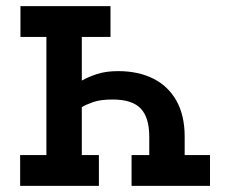

<svg xmlns="http://www.w3.org/2000/svg" viewBox="-20 -609 736 629"><path d="M342 -589V-488H248V-345Q269 -357 298 -366.5Q327 -376 367 -376Q433 -376 482 -351.5Q531 -327 558 -279Q585 -231 585 -161V-101H668V0H411V-101H469V-161Q469 -224 441 -253.5Q413 -283 349 -283Q309 -283 285 -274.5Q261 -266 248 -258V-101H304V0H46V-101H132V-488H47V-589Z"/></svg>

Font: Podkova
Style: Bold
Weight: 700
Designer: Ilya Yudin
Foundry: Cyreal (www.cyreal.org)
Version: Version 2.102; ttfautohint (v1.8.1.43-b0c9)